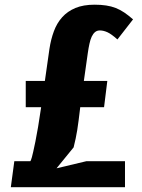

<svg xmlns="http://www.w3.org/2000/svg" viewBox="-20 -778 590 798"><path d="M339 -108H499.5V0H25L39.5 -108H106Q107 -109 108.5 -112.2Q110 -115.5 112.5 -124.5Q116.5 -138.5 127 -189Q137.5 -239.5 151 -332.5H87V-441.5H166.5L185.5 -575Q191.5 -614.5 204 -648.2Q216.5 -682 238.5 -706.5Q260.5 -731 293.5 -744.8Q326.5 -758.5 373 -758.5Q400 -758.5 421.2 -755.2Q442.5 -752 461 -744.8Q479.5 -737.5 496.8 -725.8Q514 -714 533 -697.5L468 -614Q443 -636.5 426.5 -644Q410 -651.5 395 -651.5Q383.5 -651.5 375.2 -644.8Q367 -638 361.2 -625.8Q355.5 -613.5 351.8 -596.2Q348 -579 345 -558L328.5 -441.5H426L412.5 -332.5H313.5Q309.5 -300.5 306.8 -278Q304 -255.5 301 -237.2Q298 -219 294.5 -202.2Q291 -185.5 286 -165.5L215 -78.5Z"/></svg>

Font: B612
Style: Bold
Weight: 700
Designer: Nicolas Chauveau, Thomas Paillot, Jonathan Favre-Lamarine, Jean-Luc Vinot
Foundry: AIRBUS
Version: Version 1.008